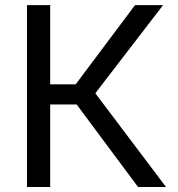

<svg xmlns="http://www.w3.org/2000/svg" viewBox="-20 -748 712 768"><path d="M87.9 0V-727.5H180.7V-410.6H282.7L520 -727.5H632.3L361.3 -375L644 0H532.2L286.6 -330.1H180.7V0Z"/></svg>

Font: Inter-Regular
Style: Regular
Weight: 400
Designer: Rasmus Andersson
Foundry: rsms
Version: Version 4.000;git-a52131595